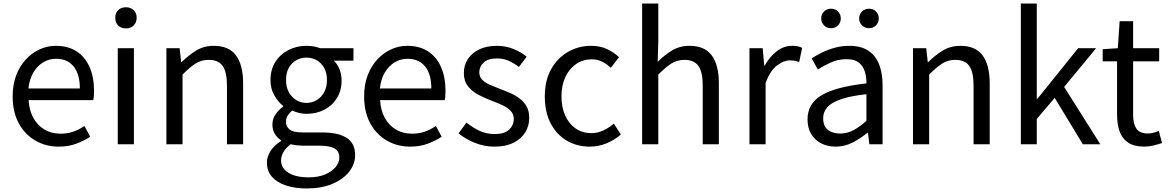

<svg xmlns="http://www.w3.org/2000/svg" viewBox="-20 -816 6607 1086"><path d="M311.7 13.4Q239.5 13.4 180.4 -20.6Q121.3 -54.6 86.4 -118.2Q51.6 -181.9 51.6 -271Q51.6 -337.5 71.6 -390.1Q91.7 -442.7 126.5 -480.1Q161.4 -517.6 205 -537.2Q248.6 -556.8 295.4 -556.8Q364.6 -556.8 412.8 -525.7Q461 -494.5 486.4 -437.1Q511.9 -379.7 511.9 -301.7Q511.9 -287.4 510.9 -274.1Q510 -260.7 507.6 -249.7H141.9Q145 -192.4 168.3 -149.8Q191.7 -107.2 231.1 -83.5Q270.4 -59.8 322.3 -59.8Q361.8 -59.8 394.5 -71.2Q427.1 -82.7 457.5 -103.1L490.3 -42.5Q454.8 -19.4 411 -3Q367.2 13.4 311.7 13.4ZM140.7 -315.5H431.7Q431.7 -397.1 396.2 -440.3Q360.8 -483.6 296.5 -483.6Q258.5 -483.6 225.1 -463.9Q191.7 -444.3 169.2 -406.9Q146.7 -369.6 140.7 -315.5Z M646.1 0V-543.4H737.5V0ZM692.4 -655.3Q665.1 -655.3 648.5 -671.8Q631.9 -688.2 631.9 -716.2Q631.9 -742.6 648.5 -758.7Q665.1 -774.9 692.4 -774.9Q718.7 -774.9 735.9 -758.7Q753 -742.6 753 -716.2Q753 -688.2 735.9 -671.8Q718.7 -655.3 692.4 -655.3Z M921.1 0V-543.4H996L1004.7 -464.5H1007.1Q1045.8 -503.1 1089.3 -529.9Q1132.9 -556.8 1189.1 -556.8Q1274.8 -556.8 1315 -502.4Q1355.1 -448 1355.1 -344.1V0H1263.7V-332.4Q1263.7 -408.5 1239.5 -442.9Q1215.3 -477.4 1160.5 -477.4Q1118.9 -477.4 1086 -456.4Q1053.2 -435.5 1012.5 -394V0Z M1714.4 250Q1648.2 250 1597.3 233Q1546.5 216.1 1518.1 183.7Q1489.8 151.3 1489.8 104.5Q1489.8 69.5 1510.7 37.4Q1531.6 5.2 1569.8 -18.4V-22.8Q1549 -36 1534.9 -58Q1520.9 -80 1520.9 -112.3Q1520.9 -146 1540.4 -172Q1559.9 -198.1 1581.2 -212.8V-216.8Q1553.9 -238.4 1531.9 -276.3Q1509.9 -314.2 1509.9 -363Q1509.9 -422.8 1537.8 -466.4Q1565.7 -509.9 1612.3 -533.4Q1658.9 -556.8 1713.1 -556.8Q1736.9 -556.8 1756.6 -553Q1776.2 -549.2 1790.3 -543.4H1979.2V-472.9H1868.4Q1887.8 -454.2 1900 -425.1Q1912.1 -395.9 1912.1 -360.6Q1912.1 -303.2 1885.5 -260.7Q1859 -218.2 1813.9 -195.1Q1768.8 -172.1 1713.1 -172.1Q1694.3 -172.1 1672.7 -177Q1651.1 -182 1632.7 -190.6Q1618.2 -178.6 1607.9 -163.5Q1597.6 -148.5 1597.6 -126.2Q1597.6 -100.5 1617.9 -83.7Q1638.1 -66.9 1693.2 -66.9H1799.7Q1893.7 -66.9 1941.2 -36Q1988.6 -5.2 1988.6 62.1Q1988.6 112.3 1954.9 155.2Q1921.2 198.2 1859.7 224.1Q1798.1 250 1714.4 250ZM1713.1 -233.9Q1745.1 -233.9 1771.4 -249.7Q1797.6 -265.5 1813.5 -294.7Q1829.4 -323.8 1829.4 -363Q1829.4 -403 1813.8 -431.4Q1798.2 -459.9 1772 -475Q1745.7 -490.2 1713.1 -490.2Q1681.6 -490.2 1655.3 -475Q1629 -459.9 1613.4 -431.7Q1597.8 -403.6 1597.8 -363Q1597.8 -323.8 1613.7 -294.7Q1629.6 -265.5 1655.9 -249.7Q1682.2 -233.9 1713.1 -233.9ZM1726.5 187.2Q1779.4 187.2 1817.9 171Q1856.3 154.9 1877.8 129.6Q1899.3 104.3 1899.3 76.6Q1899.3 37.8 1871.1 23Q1842.9 8.1 1789.5 8.1H1695.2Q1680.1 8.1 1661.8 6.3Q1643.5 4.5 1624.6 -0.1Q1595.7 20.5 1582.8 44.5Q1569.9 68.6 1569.9 91.8Q1569.9 135.2 1611.5 161.2Q1653 187.2 1726.5 187.2Z M2299.7 13.4Q2227.5 13.4 2168.4 -20.6Q2109.3 -54.6 2074.4 -118.2Q2039.6 -181.9 2039.6 -271Q2039.6 -337.5 2059.6 -390.1Q2079.7 -442.7 2114.5 -480.1Q2149.4 -517.6 2193 -537.2Q2236.6 -556.8 2283.4 -556.8Q2352.6 -556.8 2400.8 -525.7Q2449 -494.5 2474.4 -437.1Q2499.9 -379.7 2499.9 -301.7Q2499.9 -287.4 2498.9 -274.1Q2498 -260.7 2495.6 -249.7H2129.9Q2133 -192.4 2156.3 -149.8Q2179.7 -107.2 2219.1 -83.5Q2258.4 -59.8 2310.3 -59.8Q2349.8 -59.8 2382.5 -71.2Q2415.1 -82.7 2445.5 -103.1L2478.3 -42.5Q2442.8 -19.4 2399 -3Q2355.2 13.4 2299.7 13.4ZM2128.7 -315.5H2419.7Q2419.7 -397.1 2384.2 -440.3Q2348.8 -483.6 2284.5 -483.6Q2246.5 -483.6 2213.1 -463.9Q2179.7 -444.3 2157.2 -406.9Q2134.7 -369.6 2128.7 -315.5Z M2776.1 13.4Q2718.6 13.4 2665.3 -8.3Q2612 -30 2573.5 -61.7L2618.4 -122.7Q2653.7 -94.3 2692 -76.1Q2730.2 -57.8 2778.9 -57.8Q2832.8 -57.8 2859.4 -82.6Q2886.1 -107.5 2886.1 -143.1Q2886.1 -171.1 2867.7 -189.8Q2849.2 -208.5 2820.5 -221.7Q2791.7 -235 2761.5 -246Q2723.9 -260.6 2687.6 -279.1Q2651.4 -297.7 2627.5 -327.5Q2603.7 -357.2 2603.7 -403Q2603.7 -446.6 2626 -481.3Q2648.3 -516 2690.2 -536.4Q2732.1 -556.8 2790.8 -556.8Q2841.3 -556.8 2884.6 -538.8Q2927.9 -520.9 2959 -495.4L2915.4 -437.5Q2887.4 -458.3 2857.6 -471.9Q2827.8 -485.5 2791.9 -485.5Q2740.2 -485.5 2715.6 -462.2Q2691 -438.9 2691 -407.3Q2691 -381.8 2707.4 -365Q2723.7 -348.2 2750.8 -336.5Q2778 -324.7 2808.2 -313.1Q2838.2 -301.9 2867.5 -289Q2896.7 -276.1 2920.5 -257.9Q2944.4 -239.8 2958.9 -213.5Q2973.4 -187.2 2973.4 -148.2Q2973.4 -104.1 2950.7 -67.1Q2928 -30.1 2884.3 -8.4Q2840.7 13.4 2776.1 13.4Z M3315.9 13.4Q3243.9 13.4 3186.3 -20.3Q3128.7 -54 3095.1 -117.6Q3061.6 -181.2 3061.6 -271Q3061.6 -361.9 3097.9 -425.7Q3134.2 -489.4 3193.9 -523.1Q3253.5 -556.8 3322.8 -556.8Q3376 -556.8 3414.6 -537.8Q3453.1 -518.9 3481.5 -492.7L3435 -432.8Q3411.8 -454.3 3385.4 -467.4Q3359.1 -480.5 3327.1 -480.5Q3277.7 -480.5 3238.9 -454.2Q3200.2 -427.8 3178 -380.8Q3155.8 -333.8 3155.8 -271Q3155.8 -208.7 3177.2 -161.8Q3198.7 -114.9 3236.6 -88.9Q3274.5 -62.9 3324.3 -62.9Q3361.7 -62.9 3394 -78.7Q3426.3 -94.4 3452 -116.9L3491.7 -55.4Q3455.2 -23.3 3409.9 -5Q3364.6 13.4 3315.9 13.4Z M3612.1 0V-796H3703.5V-578.3L3700 -466.4Q3737.7 -503.9 3780.8 -530.3Q3823.9 -556.8 3880.1 -556.8Q3965.8 -556.8 4006 -502.4Q4046.1 -448 4046.1 -344.1V0H3954.7V-332.4Q3954.7 -408.5 3930.5 -442.9Q3906.3 -477.4 3851.5 -477.4Q3809.9 -477.4 3777 -456.4Q3744.2 -435.5 3703.5 -394V0Z M4219.1 0V-543.4H4294L4302.7 -444.4H4305.1Q4333.4 -495.9 4373.6 -526.3Q4413.7 -556.8 4459.2 -556.8Q4477.9 -556.8 4491.2 -554.2Q4504.6 -551.6 4517.2 -545.4L4500.4 -465.6Q4486.2 -470.2 4475.3 -472.4Q4464.3 -474.6 4447.2 -474.6Q4413.7 -474.6 4375.9 -446.4Q4338 -418.2 4310.5 -348.8V0Z M4706.2 13.4Q4660.9 13.4 4625.1 -4.9Q4589.2 -23.2 4568.4 -57.9Q4547.6 -92.5 4547.6 -141.3Q4547.6 -230.1 4627.5 -277.5Q4707.3 -325 4880.7 -344.2Q4881.1 -379.4 4871.8 -410.5Q4862.5 -441.7 4838.2 -461.5Q4813.9 -481.3 4769 -481.3Q4721.6 -481.3 4680.1 -462.8Q4638.7 -444.3 4606 -422.7L4570.9 -486Q4596 -502.3 4628.8 -518.5Q4661.6 -534.7 4700.9 -545.7Q4740.1 -556.8 4783.5 -556.8Q4850.2 -556.8 4891.8 -529.1Q4933.3 -501.4 4952.7 -451.5Q4972.1 -401.6 4972.1 -334V0H4897.2L4889.5 -64.9H4885.7Q4847.6 -32.7 4802.3 -9.7Q4756.9 13.4 4706.2 13.4ZM4731.8 -60.6Q4771 -60.6 4806.3 -79Q4841.5 -97.4 4880.7 -132.4V-283.2Q4789.7 -273.1 4735.8 -254.3Q4682 -235.5 4659 -209.1Q4636.1 -182.6 4636.1 -147.4Q4636.1 -100.4 4663.9 -80.5Q4691.6 -60.6 4731.8 -60.6ZM4680 -656.5Q4656.4 -656.5 4640.7 -672.7Q4624.9 -688.9 4624.9 -711.7Q4624.9 -734.8 4640.7 -750.8Q4656.4 -766.8 4680 -766.8Q4704.6 -766.8 4720.2 -750.8Q4735.7 -734.8 4735.7 -711.7Q4735.7 -688.9 4720.2 -672.7Q4704.6 -656.5 4680 -656.5ZM4895.2 -656.5Q4871.6 -656.5 4855.5 -672.7Q4839.5 -688.9 4839.5 -711.7Q4839.5 -734.8 4855.5 -750.8Q4871.6 -766.8 4895.2 -766.8Q4919.2 -766.8 4934.9 -750.8Q4950.7 -734.8 4950.7 -711.7Q4950.7 -688.9 4934.9 -672.7Q4919.2 -656.5 4895.2 -656.5Z M5144.1 0V-543.4H5219L5227.7 -464.5H5230.1Q5268.8 -503.1 5312.3 -529.9Q5355.9 -556.8 5412.1 -556.8Q5497.8 -556.8 5538 -502.4Q5578.1 -448 5578.1 -344.1V0H5486.7V-332.4Q5486.7 -408.5 5462.5 -442.9Q5438.3 -477.4 5383.5 -477.4Q5341.9 -477.4 5309 -456.4Q5276.2 -435.5 5235.5 -394V0Z M5754.1 0V-796H5844.3V-256.8H5847.5L6078.3 -543.4H6180L5999.1 -324.1L6203.8 0H6104.7L5945.7 -262.4L5844.3 -143.4V0Z M6452.5 13.4Q6394.9 13.4 6361 -9.3Q6327.2 -32 6312.8 -72.8Q6298.4 -113.5 6298.4 -167.7V-469H6217.1V-537.6L6302.7 -543.4L6313 -696.2H6389.2V-543.4H6536.6V-469H6389.2V-165.4Q6389.2 -116 6407.6 -88.5Q6425.9 -61 6473.4 -61Q6488 -61 6505.1 -65.4Q6522.1 -69.8 6534.5 -75.6L6552.8 -7Q6530.2 0.6 6504.2 7Q6478.2 13.4 6452.5 13.4Z"/></svg>

Font: Noto Sans TC
Style: Regular
Weight: 100
Designer: Ryoko NISHIZUKA 西塚涼子 (kana, bopomofo & ideographs); Paul D. Hunt (Latin, Greek & Cyrillic); Sandoll Communications 산돌커뮤니
Foundry: Adobe
Version: Version 2.004;hotconv 1.0.118;makeotfexe 2.5.65603